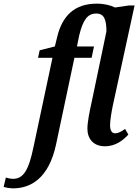

<svg xmlns="http://www.w3.org/2000/svg" viewBox="-147 -790 756 1050"><path d="M-75 240C18 240 120 188 160 -2L260 -474H354L367 -536H274L286 -596C307 -681 331 -716 380 -716C425 -716 435 -677 435 -618L356 -240C342 -177 331 -121 331 -86C331 -31 364 10 427 10C487 10 528 -25 555 -54L537 -85C516 -70 499 -61 483 -61C464 -61 455 -77 455 -105C455 -133 463 -179 470 -213L589 -760H557L482 -749C458 -761 424 -770 382 -770C262 -770 193 -705 165 -585L153 -536L70 -515L61 -474H140L36 15C10 142 -20 188 -76 188C-89 188 -106 184 -115 181L-127 232C-116 236 -92 240 -75 240Z"/></svg>

Font: Noto Serif Condensed SemiBold
Style: Italic
Weight: 600
Width: 3
Italic angle: -12°
Designer: Monotype Design Team
Foundry: Monotype Imaging Inc.
Version: Version 2.014